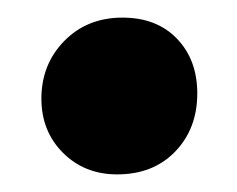

<svg xmlns="http://www.w3.org/2000/svg" viewBox="-20 -386 269 218"><path d="M27 -274Q27 -313 53 -339.5Q79 -366 119 -366Q158 -366 181 -342Q204 -318 204 -280Q204 -240 179 -214Q154 -188 113 -188Q76 -188 51.5 -212.5Q27 -237 27 -274Z"/></svg>

Font: Mona Sans ExtraBold
Style: Italic
Weight: 800
Italic angle: -11.7°
Designer: Deni Anggara
Foundry: GitHub
Version: Version 2.000